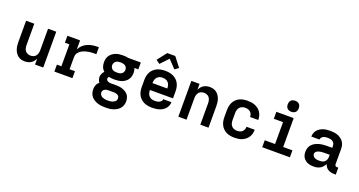

<svg xmlns="http://www.w3.org/2000/svg" viewBox="-50 -1581 4899 2620"><g transform="rotate(20 2400.0 -270.5)"><path d="M252 8Q226 8 200 1Q174 -6 153.5 -22Q133 -38 118.5 -60Q104 -82 95.5 -107Q87 -132 84 -158Q81 -184 81 -210V-520H200V-210Q200 -188 205 -166.5Q210 -145 223 -127.5Q236 -110 257 -101.5Q278 -93 300 -93Q322 -93 343 -101.5Q364 -110 377 -127.5Q390 -145 395 -166.5Q400 -188 400 -210V-520H519V0H400V-86Q391 -65 376 -46.5Q361 -28 341 -15.5Q321 -3 298 2.5Q275 8 252 8Z M681 0V-101H746V-419H681V-520H865V-389Q881 -423 909.5 -450Q938 -477 973 -492.5Q1008 -508 1046 -514Q1084 -520 1122 -520H1138V-419H1122Q1106 -419 1089.5 -418.5Q1073 -418 1056.5 -416.5Q1040 -415 1024 -412Q1008 -409 992 -405Q976 -401 960.5 -395Q945 -389 931 -381Q917 -373 904.5 -362Q892 -351 882.5 -337.5Q873 -324 869 -308Q865 -292 865 -276V-101H943V0Z M1501 223Q1473 223 1445 220Q1417 217 1390 208.5Q1363 200 1338.5 185.5Q1314 171 1296 149.5Q1278 128 1269.5 101Q1261 74 1261 46Q1261 30 1263.5 14Q1266 -2 1272 -16.5Q1278 -31 1288 -44Q1298 -57 1310 -67Q1298 -82 1291 -101Q1284 -120 1284 -140Q1284 -165 1294.5 -188.5Q1305 -212 1323 -230Q1310 -241 1300 -255.5Q1290 -270 1284 -286Q1278 -302 1275.5 -319Q1273 -336 1273 -353Q1273 -379 1279.5 -405Q1286 -431 1301.5 -452Q1317 -473 1338.5 -488.5Q1360 -504 1384.5 -513Q1409 -522 1435.5 -525Q1462 -528 1488 -528Q1508 -528 1527.5 -526.5Q1547 -525 1566 -520H1747V-419L1691 -421Q1697 -405 1700 -387.5Q1703 -370 1703 -353Q1703 -327 1696.5 -301Q1690 -275 1674.5 -254Q1659 -233 1637.5 -217.5Q1616 -202 1591 -193.5Q1566 -185 1540 -181.5Q1514 -178 1488 -178Q1467 -178 1446 -180Q1425 -182 1405 -187Q1399 -181 1395.5 -173.5Q1392 -166 1392 -158Q1392 -147 1398 -138Q1404 -129 1413 -123.5Q1422 -118 1432.5 -116Q1443 -114 1453 -113H1528Q1554 -113 1579 -110.5Q1604 -108 1628 -100Q1652 -92 1674 -79Q1696 -66 1711.5 -46.5Q1727 -27 1734 -2Q1741 23 1741 48Q1741 76 1732 103Q1723 130 1705 151Q1687 172 1662.5 186.5Q1638 201 1611.5 209Q1585 217 1557 220Q1529 223 1501 223ZM1488 -279Q1505 -279 1522 -282Q1539 -285 1553.5 -294.5Q1568 -304 1576 -320Q1584 -336 1584 -353Q1584 -369 1577.5 -383.5Q1571 -398 1559 -407.5Q1547 -417 1532 -421.5Q1517 -426 1501 -427H1488Q1471 -427 1453.5 -424Q1436 -421 1422 -411.5Q1408 -402 1400 -386Q1392 -370 1392 -353Q1392 -336 1400 -320Q1408 -304 1422 -294.5Q1436 -285 1453.5 -282Q1471 -279 1488 -279ZM1501 122Q1514 122 1527.5 121Q1541 120 1553.5 117Q1566 114 1578.5 108.5Q1591 103 1601 94.5Q1611 86 1616.5 74Q1622 62 1622 48Q1622 38 1618.5 28Q1615 18 1607.5 10.5Q1600 3 1590 -1Q1580 -5 1570 -8Q1560 -11 1549.5 -11.5Q1539 -12 1528 -12H1461Q1447 -12 1433 -9Q1419 -6 1407 1Q1395 8 1387.5 20Q1380 32 1380 46Q1380 60 1385.5 72.5Q1391 85 1400.5 94Q1410 103 1422.5 108.5Q1435 114 1448 117Q1461 120 1474.5 121Q1488 122 1501 122Z M2100 8Q2070 8 2040.5 3Q2011 -2 1984 -14.5Q1957 -27 1934.5 -47.5Q1912 -68 1898 -94.5Q1884 -121 1878.5 -150.5Q1873 -180 1873 -210V-310Q1873 -340 1878.5 -369.5Q1884 -399 1898 -425.5Q1912 -452 1934.5 -472.5Q1957 -493 1984 -505.5Q2011 -518 2040.5 -523Q2070 -528 2100 -528Q2130 -528 2159.5 -523Q2189 -518 2216 -505.5Q2243 -493 2265.5 -472.5Q2288 -452 2302 -425.5Q2316 -399 2321.5 -369.5Q2327 -340 2327 -310V-210H1992Q1992 -187 1998 -164.5Q2004 -142 2019 -125Q2034 -108 2055.5 -100.5Q2077 -93 2100 -93Q2117 -93 2134 -95Q2151 -97 2166.5 -104Q2182 -111 2194 -124Q2206 -137 2206 -154H2325Q2325 -129 2315.5 -104Q2306 -79 2289 -59.5Q2272 -40 2249.5 -26.5Q2227 -13 2202.5 -5.5Q2178 2 2152 5Q2126 8 2100 8ZM1992 -310H2208Q2208 -333 2202 -355.5Q2196 -378 2181 -395Q2166 -412 2144.5 -419.5Q2123 -427 2100 -427Q2077 -427 2055.5 -419.5Q2034 -412 2019 -395Q2004 -378 1998 -355.5Q1992 -333 1992 -310ZM1991 -588 1936 -628 2042 -764H2158L2264 -628L2209 -588L2100 -703Z M2481 0V-520H2600V-434Q2609 -455 2624 -473.5Q2639 -492 2659 -504.5Q2679 -517 2702 -522.5Q2725 -528 2748 -528Q2774 -528 2800 -521Q2826 -514 2846.5 -498Q2867 -482 2881.5 -460Q2896 -438 2904.5 -413Q2913 -388 2916 -362Q2919 -336 2919 -310V0H2800V-310Q2800 -332 2795 -353.5Q2790 -375 2777 -392.5Q2764 -410 2743 -418.5Q2722 -427 2700 -427Q2678 -427 2657 -418.5Q2636 -410 2623 -392.5Q2610 -375 2605 -353.5Q2600 -332 2600 -310V0Z M3297 8Q3267 8 3237.5 3Q3208 -2 3181.5 -14.5Q3155 -27 3133 -48Q3111 -69 3097.5 -95.5Q3084 -122 3078.5 -151Q3073 -180 3073 -210V-310Q3073 -340 3078.5 -369Q3084 -398 3097.5 -424.5Q3111 -451 3133 -472Q3155 -493 3181.5 -505.5Q3208 -518 3237.5 -523Q3267 -528 3297 -528Q3325 -528 3352.5 -524Q3380 -520 3405.5 -509.5Q3431 -499 3453.5 -481.5Q3476 -464 3491 -441Q3506 -418 3513.5 -391Q3521 -364 3521 -336V-331H3402V-333Q3402 -353 3394.5 -372Q3387 -391 3371.5 -404Q3356 -417 3336.5 -422Q3317 -427 3297 -427Q3275 -427 3253.5 -419Q3232 -411 3217.5 -394Q3203 -377 3197.5 -354.5Q3192 -332 3192 -310V-210Q3192 -188 3197.5 -165.5Q3203 -143 3217.5 -126Q3232 -109 3253.5 -101Q3275 -93 3297 -93Q3317 -93 3336.5 -98Q3356 -103 3371.5 -116Q3387 -129 3394.5 -148Q3402 -167 3402 -187V-189H3521V-184Q3521 -156 3513.5 -129Q3506 -102 3491 -79Q3476 -56 3453.5 -38.5Q3431 -21 3405.5 -10.5Q3380 0 3352.5 4Q3325 8 3297 8Z M3699 0V-101H3849V-419H3715V-520H3967V-101H4101V0ZM3906 -590Q3890 -590 3874 -595Q3858 -600 3847 -611Q3836 -622 3831 -638Q3826 -654 3826 -670Q3826 -686 3831 -702Q3836 -718 3847 -729Q3858 -740 3874 -745Q3890 -750 3906 -750Q3922 -750 3938 -745Q3954 -740 3965 -729Q3976 -718 3981 -702Q3986 -686 3986 -670Q3986 -654 3981 -638Q3976 -622 3965 -611Q3954 -600 3938 -595Q3922 -590 3906 -590Z M4447 8Q4425 8 4403.5 5Q4382 2 4362 -6Q4342 -14 4324.5 -28Q4307 -42 4295 -60Q4283 -78 4278 -99.5Q4273 -121 4273 -143Q4273 -172 4282 -200Q4291 -228 4310.5 -249Q4330 -270 4355.5 -283.5Q4381 -297 4408.5 -305Q4436 -313 4464.5 -316Q4493 -319 4522 -319H4600V-344Q4600 -363 4592.5 -380.5Q4585 -398 4569.5 -408.5Q4554 -419 4535.5 -423Q4517 -427 4499 -427Q4482 -427 4466 -425Q4450 -423 4435 -416Q4420 -409 4409 -396Q4398 -383 4398 -367V-366H4279V-369Q4279 -394 4288 -418.5Q4297 -443 4313.5 -462Q4330 -481 4352 -494.5Q4374 -508 4398.5 -515.5Q4423 -523 4448 -525.5Q4473 -528 4499 -528Q4526 -528 4553 -524.5Q4580 -521 4605.5 -511.5Q4631 -502 4653.5 -485.5Q4676 -469 4691 -447Q4706 -425 4712.5 -398Q4719 -371 4719 -344V-124Q4719 -118 4721 -112Q4723 -106 4727.5 -101.5Q4732 -97 4738 -95Q4744 -93 4750 -93H4770V8H4750Q4727 8 4703.5 3.5Q4680 -1 4659.5 -12.5Q4639 -24 4624.5 -43.5Q4610 -63 4604 -86Q4594 -64 4578 -45.5Q4562 -27 4541 -14.5Q4520 -2 4496 3Q4472 8 4447 8ZM4495 -93Q4516 -93 4536 -98Q4556 -103 4571 -116.5Q4586 -130 4593 -149.5Q4600 -169 4600 -189V-218H4522Q4509 -218 4495.5 -217Q4482 -216 4469 -214Q4456 -212 4443 -208.5Q4430 -205 4418.5 -198Q4407 -191 4399.5 -180Q4392 -169 4392 -156Q4392 -139 4403 -125Q4414 -111 4429.5 -104Q4445 -97 4461.5 -95Q4478 -93 4495 -93Z"/></g></svg>

Font: R Plex Mono
Style: Bold
Weight: 700
Monospace: yes
Designer: Belleve Invis
Foundry: Belleve Invis
Version: Version 31.8.0